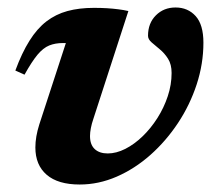

<svg xmlns="http://www.w3.org/2000/svg" viewBox="-20 -480 579 513"><path d="M523.5 -366Q523.5 -309.5 505.5 -254.5Q487.5 -199.5 455.5 -151.2Q423.5 -103 381.8 -66Q340 -29 291.8 -8Q243.5 13 193 13Q135 13 104.8 -13Q74.5 -39 74.5 -86Q74.5 -114.5 85 -147.5L156 -365Q154 -365 152.2 -365Q150.5 -365 148.5 -365Q127.5 -365 111.5 -358.5Q95.5 -352 80.2 -333.8Q65 -315.5 45.5 -280.5L21 -291.5Q38.5 -339 58.8 -371.2Q79 -403.5 104 -422.8Q129 -442 160.2 -450.5Q191.5 -459 231 -459Q250.5 -459 266.2 -458Q282 -457 296 -455.2Q310 -453.5 323 -450.5L229.5 -162.5Q225 -149.5 222.8 -137.8Q220.5 -126 220.5 -116.5Q220.5 -93.5 233 -81.8Q245.5 -70 268 -70Q290.5 -70 314.8 -82.2Q339 -94.5 361 -115.8Q383 -137 400.5 -164.5Q418 -192 428.2 -222.8Q438.5 -253.5 438.5 -285Q438.5 -308 429 -323Q419.5 -338 407 -348.2Q394.5 -358.5 385 -366.8Q375.5 -375 375.5 -384.5Q375.5 -418 396.5 -439Q417.5 -460 449 -460Q482 -460 502.8 -437Q523.5 -414 523.5 -366Z"/></svg>

Font: Newsreader 16pt 16pt
Style: Bold Italic
Weight: 700
Italic angle: -17°
Version: Version 1.003